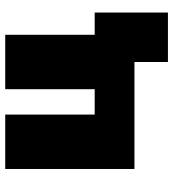

<svg xmlns="http://www.w3.org/2000/svg" viewBox="16 -550 662 734"><g transform="rotate(-90 347.0 -183.0)"><path d="M477 0H68V-494H276V-152H373V-494H581V-152H666V128H477Z"/></g></svg>

Font: Nunito Sans Heavy
Style: Regular
Weight: 400
Designer: Vernon Adams
Foundry: Vernon Adams
Version: Version 2.500